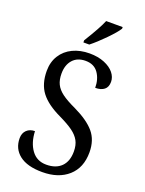

<svg xmlns="http://www.w3.org/2000/svg" viewBox="-172 -1012 834 1103"><g transform="rotate(20 245.0 -460.5)"><path d="M42 -129Q42 -160 61 -178.5Q80 -197 111 -197Q114 -127 146.5 -82.5Q179 -38 237 -38Q296 -38 328.5 -70.5Q361 -103 361 -163Q361 -202 346.5 -228.5Q332 -255 302 -277Q272 -299 218 -325Q133 -365 94.5 -415.5Q56 -466 56 -546Q56 -600 81.5 -640.5Q107 -681 152 -702.5Q197 -724 254 -724Q306 -724 345 -708Q384 -692 404.5 -666.5Q425 -641 425 -612Q425 -580 405.5 -564.5Q386 -549 351 -549Q351 -602 325 -639Q299 -676 247 -676Q197 -676 169 -644.5Q141 -613 141 -560Q141 -522 154 -495.5Q167 -469 196.5 -447Q226 -425 280 -400Q366 -359 406.5 -311.5Q447 -264 447 -189Q447 -95 388 -42.5Q329 10 230 10Q138 10 90 -27.5Q42 -65 42 -129ZM198 -784Q260 -884 279 -931H380V-921Q364 -895 318 -848Q272 -801 234 -771H198Z"/></g></svg>

Font: Noto Serif Narrow
Style: Regular
Weight: 400
Width: 4
Designer: Monotype Design Team
Foundry: Monotype Imaging Inc.
Version: Version 1.001